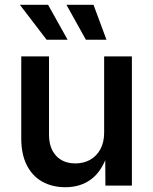

<svg xmlns="http://www.w3.org/2000/svg" viewBox="-20 -784 647 811"><path d="M256.3 6.8Q200.7 6.8 158.4 -16.8Q116.2 -40.5 93 -86.7Q69.8 -132.8 69.8 -198.7V-545.9H187V-215.3Q187 -158.7 216.8 -126.2Q246.6 -93.8 298.3 -93.8Q333.5 -93.8 360.8 -109.1Q388.2 -124.5 404.1 -153.8Q419.9 -183.1 419.9 -224.1V-545.9H537.1V0H425.3L424.3 -134.3H434.6Q411.1 -61.5 365.7 -27.3Q320.3 6.8 256.3 6.8ZM342.8 -616.2 260.7 -763.7H375L429.7 -616.2ZM176.8 -616.2 64 -763.7H183.1L265.6 -616.2Z"/></svg>

Font: Inter Cardless
Style: Medium
Weight: 500
Designer: Rasmus Andersson
Foundry: rsms
Version: Version 4.001;git-9221beed3